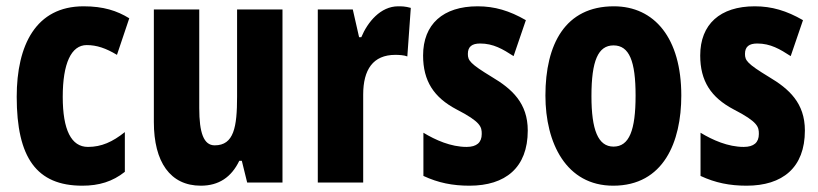

<svg xmlns="http://www.w3.org/2000/svg" viewBox="-20 -579 2596 609"><path d="M241 10C294 10 337 -3 376 -34V-160C337 -129 302 -113 259 -113C206 -113 179 -167 179 -272C179 -378 206 -436 255 -436C287 -436 316 -426 351 -405L390 -521C351 -545 308 -559 245 -559C94 -559 33 -436 33 -272C33 -79 96 10 241 10Z M876 -549H732V-273C732 -176 722 -118 661 -118C626 -118 612 -158 612 -236V-549H468V-192C468 -65 520 10 617 10C674 10 714 -17 739 -69H747L764 0H876Z M1243 -559C1187 -559 1146 -509 1126 -461H1119L1099 -549H988V0H1132V-279C1132 -358 1163 -405 1234 -405C1246 -405 1262 -404 1272 -400L1283 -554C1265 -559 1254 -559 1243 -559Z M1654 -165C1654 -252 1604 -297 1540 -335C1471 -377 1464 -387 1464 -408C1464 -431 1477 -441 1503 -441C1545 -441 1575 -423 1609 -401L1648 -515C1596 -545 1549 -559 1495 -559C1385 -559 1322 -502 1322 -403C1322 -322 1356 -270 1428 -232C1506 -192 1508 -176 1508 -154C1508 -127 1492 -113 1460 -113C1410 -113 1361 -135 1323 -158V-21C1370 1 1416 10 1469 10C1583 10 1654 -47 1654 -165Z M2141 -276C2141 -458 2056 -559 1927 -559C1773 -559 1710 -439 1710 -276C1710 -125 1776 10 1925 10C2085 10 2141 -129 2141 -276ZM1856 -274C1856 -386 1877 -435 1926 -435C1976 -435 1996 -385 1996 -276C1996 -166 1976 -114 1926 -114C1877 -114 1856 -167 1856 -274Z M2533 -165C2533 -252 2483 -297 2419 -335C2350 -377 2343 -387 2343 -408C2343 -431 2356 -441 2382 -441C2424 -441 2454 -423 2488 -401L2527 -515C2475 -545 2428 -559 2374 -559C2264 -559 2201 -502 2201 -403C2201 -322 2235 -270 2307 -232C2385 -192 2387 -176 2387 -154C2387 -127 2371 -113 2339 -113C2289 -113 2240 -135 2202 -158V-21C2249 1 2295 10 2348 10C2462 10 2533 -47 2533 -165Z"/></svg>

Font: Noto Sans Kannada ExtraCondensed ExtraBold
Style: Regular
Weight: 800
Width: 2
Designer: Jelle Bosma - Monotype Design Team
Foundry: Monotype Imaging Inc.
Version: Version 2.005